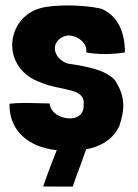

<svg xmlns="http://www.w3.org/2000/svg" viewBox="-20 -539 507 707"><path d="M229 -305C198 -316 182 -339 182 -361C182 -382 198 -403 228 -408C259 -411 298 -385 298 -354C298 -352 298 -349 297 -346C318 -342 341 -340 365 -340C391 -340 417 -342 440 -346C440 -418 416 -480 353 -507C317 -515 272 -519 230 -519C191 -519 154 -516 129 -509C63 -491 25 -433 25 -373C25 -317 58 -260 131 -235C205 -203 296 -218 288 -152C289 -117 265 -103 237 -103C203 -103 165 -124 163 -158C138 -158 104 -160 72 -160C52 -160 32 -159 15 -157V-152C15 -59 83 3 189 14C178 43 167 67 139 147C139 148 161 148 186 148C210 148 238 148 248 148V147C254 128 283 53 297 11C351 1 396 -26 419 -74C429 -103 434 -128 434 -150C434 -184 423 -211 406 -240C375 -280 304 -294 229 -305Z"/></svg>

Font: HEYCLAY
Style: Regular
Weight: 400
Designer: Marcelo Magalhaes
Foundry: Marcelo Magalhães
Version: Version 1.300;hotconv 1.0.109;makeotfexe 2.5.65596